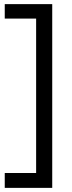

<svg xmlns="http://www.w3.org/2000/svg" viewBox="-20 -727 350 930"><path d="M233 183H3V111H155V-637H3V-707H233Z"/></svg>

Font: Hind Jalandhar
Style: Regular
Weight: 400
Designer: Namrata Goyal
Foundry: Indian Type Foundry
Version: Version 0.702;PS 1.0;hotconv 1.0.81;makeotf.lib2.5.63406